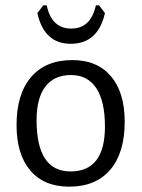

<svg xmlns="http://www.w3.org/2000/svg" viewBox="-20 -691 531 719"><path d="M351 -671 373 -642Q347 -527 245 -527Q145 -527 120 -642L142 -671H155Q173 -584 247 -584Q320 -584 339 -671ZM251 -466Q344 -466 395.5 -405.5Q447 -345 447 -235Q447 -119 393 -55.5Q339 8 239 8Q145 8 93.5 -52.5Q42 -113 42 -223Q42 -339 96.5 -402.5Q151 -466 251 -466ZM246 -410Q183 -410 150 -367Q117 -324 117 -241Q117 -49 244 -49Q373 -49 373 -217Q373 -312 340.5 -361Q308 -410 246 -410Z"/></svg>

Font: Alegreya Sans SC
Style: Regular
Weight: 400
Designer: Juan Pablo del Peral
Foundry: Huerta Tipografica
Version: Version 2.007